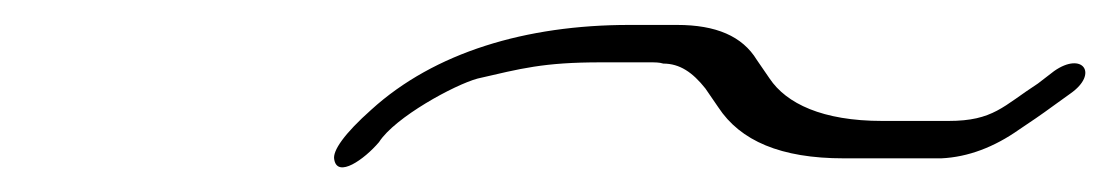

<svg xmlns="http://www.w3.org/2000/svg" viewBox="-20 -363 891 154"><path d="M462.2 -313H500.6C505.4 -313 509 -313 512 -312C525.2 -312 535.5 -305 545.8 -292L556.1 -277C573.8 -250 606.3 -236 656.7 -236H735C756.5 -237 777.4 -245 797.3 -259C806.3 -265 815.2 -271 824.7 -278L838.6 -288C861.5 -304 848.3 -322 825.5 -306L812.5 -296C784.7 -278 776.8 -266 740.8 -266H687.6C639.6 -266 610.7 -280 597.3 -300L587 -315C575.4 -334 554.3 -343 523.1 -343H484.7C401.9 -343 328.4 -321 277.8 -275C256.4 -256 246.5 -242 248.1 -235C250.7 -220 272.1 -235 284 -249C296.8 -269 344.6 -295 363.1 -300C398 -308 415.4 -313 462.2 -313Z"/></svg>

Font: MewTooHand
Style: UltimateItaWide
Weight: 400
Designer: Mew Too, Robert Jablonski
Version: Version 0.77